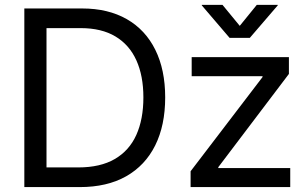

<svg xmlns="http://www.w3.org/2000/svg" viewBox="-20 -762 1255 782"><path d="M304.7 0H129.9V-80.1H298.8Q388.7 -80.1 447.5 -114.3Q506.3 -148.4 535.2 -212.4Q564 -276.4 564 -365.2Q564 -453.1 535.4 -516.4Q506.8 -579.6 450.2 -613.5Q393.6 -647.5 308.6 -647.5H126V-727.5H314.5Q420.4 -727.5 496.3 -684.1Q572.3 -640.6 612.5 -559.3Q652.8 -478 652.8 -365.2Q652.8 -251.5 612.1 -169.7Q571.3 -87.9 493.7 -43.9Q416 0 304.7 0ZM169.4 -727.5V0H79.1V-727.5ZM756.3 0V-64.5L1049.3 -448.2V-451.7H760.7V-529.3H1156.7V-460.9L869.1 -81.1V-77.6H1162.1V0ZM886.2 -742.2 956.5 -656.7 1025.9 -742.2H1111.3V-740.2L997.6 -607.9H915L801.8 -740.2V-742.2Z"/></svg>

Font: Inter 24pt
Style: Regular
Weight: 400
Designer: Rasmus Andersson
Foundry: rsms
Version: Version 4.001;git-66647c0bb